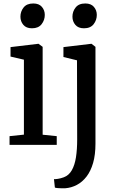

<svg xmlns="http://www.w3.org/2000/svg" viewBox="-20 -812 656 1076"><path d="M33.5 0V-49L114 -57.5V-477.5L39 -495V-548L194 -566.5H196L219 -549.5V-57L298 -49V0ZM158.5 -653.5Q127 -653.5 110.8 -672.8Q94.5 -692 94.5 -718.5Q94.5 -747.5 112.2 -770Q130 -792.5 166 -792.5H167Q198.5 -792.5 214.8 -773.5Q231 -754.5 231 -728.5Q231 -699.5 213.2 -676.5Q195.5 -653.5 159.5 -653.5ZM345.5 243Q338.5 243.5 326 243.2Q313.5 243 302.2 242Q291 241 287.5 239L282.5 192Q290 192.5 305 190.2Q320 188 337.5 181.5Q366 171 382.5 142Q399 113 405.8 69Q412.5 25 412.5 -30L411.5 -474L335.5 -492.5V-548L490.5 -566.5H493L515 -549.5V-6.5Q515 55 501.8 101Q488.5 147 465 177.5Q441.5 208 410.8 224.2Q380 240.5 345.5 243ZM450 -653.5Q418.5 -653.5 402.2 -672.8Q386 -692 386 -718.5Q386 -747.5 403.8 -770Q421.5 -792.5 457.5 -792.5H458.5Q490 -792.5 506.2 -773.5Q522.5 -754.5 522.5 -728.5Q522.5 -699.5 504.8 -676.5Q487 -653.5 451 -653.5Z"/></svg>

Font: Merriweather 20pt
Style: Regular
Weight: 400
Version: Version 2.100